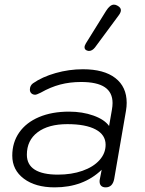

<svg xmlns="http://www.w3.org/2000/svg" viewBox="-20 -799 626 829"><path d="M33 -127Q33 -184 63 -227Q93 -270 148.5 -293.5Q204 -317 278 -317Q336 -317 383.5 -300Q431 -283 451 -255L463 -324Q466 -341 466 -354Q466 -400 432.5 -422.5Q399 -445 330 -445Q282 -445 240 -434Q198 -423 156 -399Q138 -390 132 -390Q122 -390 115.5 -396Q109 -402 109 -412Q109 -429 122 -439Q162 -467 220 -483.5Q278 -500 338 -500Q429 -500 478 -462Q527 -424 527 -355Q527 -339 524 -321L473 -26Q466 10 436 10Q424 10 417 3.5Q410 -3 410 -16Q410 -22 411 -25L419 -66Q340 10 216 10Q133 10 83 -27.5Q33 -65 33 -127ZM436 -174Q436 -217 393 -240Q350 -263 271 -263Q189 -263 142.5 -228Q96 -193 96 -131Q96 -88 130 -66.5Q164 -45 230 -45Q289 -45 336 -61.5Q383 -78 409.5 -107.5Q436 -137 436 -174ZM345 -595Q345 -602 351 -612L438 -752Q455 -779 472 -779Q480 -779 488 -774Q502 -766 502 -755Q502 -745 492 -732L390 -594Q378 -579 364 -579Q361 -579 355 -581Q345 -585 345 -595Z"/></svg>

Font: Kodchasan Light
Style: Italic
Weight: 300
Italic angle: -10°
Version: Version 1.000; ttfautohint (v1.6)